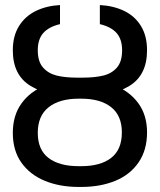

<svg xmlns="http://www.w3.org/2000/svg" viewBox="-20 -737 639 767"><path d="M567.4 -208Q567.4 -137.7 533.7 -88.4Q500 -39.1 440.4 -14.6Q380.9 9.8 304.7 9.8H293.9Q218.8 9.8 159.2 -14.6Q99.6 -39.1 65.4 -87.4Q31.2 -135.7 31.2 -206.1Q31.2 -275.4 65.4 -323.2Q99.6 -371.1 159.2 -395Q218.8 -418.9 293.9 -418.9H304.7Q380.9 -418.9 439.9 -395Q499 -371.1 533.2 -323.7Q567.4 -276.4 567.4 -208ZM130.9 -206.1Q130.9 -138.7 173.8 -106Q216.8 -73.2 293.9 -73.2H304.7Q381.8 -73.2 424.3 -106.4Q466.8 -139.6 466.8 -208Q466.8 -275.4 423.8 -309.1Q380.9 -342.8 304.7 -342.8H293.9Q217.8 -342.8 174.3 -308.6Q130.9 -274.4 130.9 -206.1ZM467.8 -536.1Q467.8 -580.1 445.8 -605Q423.8 -629.9 378.9 -640.6V-716.8Q433.6 -713.9 476.1 -693.4Q518.6 -672.9 543 -633.3Q567.4 -593.8 567.4 -536.1Q567.4 -436.5 496.6 -393.6Q425.8 -350.6 308.6 -350.6H289.1Q173.8 -350.6 102.5 -393.6Q31.2 -436.5 31.2 -536.1Q31.2 -593.8 56.2 -633.3Q81.1 -672.9 123.5 -693.4Q166 -713.9 219.7 -716.8V-640.6Q174.8 -629.9 152.8 -605Q130.9 -580.1 130.9 -536.1Q130.9 -491.2 151.9 -467.3Q172.9 -443.4 206.5 -435.1Q240.2 -426.8 289.1 -426.8H308.6Q358.4 -426.8 392.6 -435.1Q426.8 -443.4 447.3 -467.3Q467.8 -491.2 467.8 -536.1Z"/></svg>

Font: Pretendard Std Variable
Style: Regular
Weight: 400
Designer: Base glyphs from Inter by Rasmus Andersson; Hangeul glyphs from Noto Sans CJK(Source Han Sans) by Jang Soo-young and Kan
Foundry: Kil Hyung-jin
Version: Version 1.309;Glyphs 3.2 (3225)